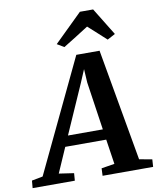

<svg xmlns="http://www.w3.org/2000/svg" viewBox="-178 -1078 949 1158"><g transform="rotate(-10 296.5 -499.0)"><path d="M-73.5 0 -69.5 -45.5 -2 -58.5 325.5 -746H468L589 -60L667.5 -45.5L664.5 0H355L357 -45.5L437.5 -58.5L414.5 -211H163.5L97 -59L188.5 -45.5L185 0ZM191.5 -275.5H405L361.5 -569.5L356.5 -653L323.5 -575ZM220.5 -830 392 -998H473L576.5 -829.5L528 -803.5Q501 -828 473.8 -853Q446.5 -878 419 -902.5Q380.5 -878 341.5 -853.2Q302.5 -828.5 263 -804.5Z"/></g></svg>

Font: Merriweather 24pt
Style: Bold Italic
Weight: 700
Italic angle: -7.8°
Designer: Eben Sorkin
Foundry: Eben Sorkin
Version: Version 2.101